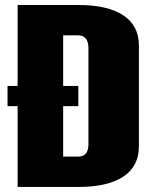

<svg xmlns="http://www.w3.org/2000/svg" viewBox="-20 -740 585 760"><path d="M49.8 -720.2H290Q406.7 -720.2 468.3 -679.2Q529.8 -638.2 529.8 -560.1V-160.2Q529.8 -82 468.3 -41Q406.7 0 290 0H49.8V-319.8H9.8V-399.9H49.8ZM230 -600.1V-399.9H290V-319.8H230V-120.1H290Q330.1 -120.1 330.1 -169.9V-549.8Q330.1 -574.2 319.8 -587.2Q309.6 -600.1 290 -600.1Z"/></svg>

Font: Mikodacs
Style: Regular
Weight: 400
Designer: gluk (gluksza@wp.pl)
Foundry: gluk (gluksza@wp.pl)
Version: Version 0.28